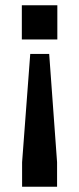

<svg xmlns="http://www.w3.org/2000/svg" viewBox="-20 -554 301 730"><path d="M197 63V156H64V63L95 -349H167ZM63 -534H198V-404H63Z"/></svg>

Font: Mozilla Headline BETA SemiBold
Style: Regular
Weight: 600
Designer: Studio DRAMA
Foundry: Studio DRAMA
Version: Version 0.100